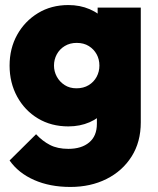

<svg xmlns="http://www.w3.org/2000/svg" viewBox="-20 -519 628 761"><path d="M259 222Q178 222 115.5 194.5Q53 167 18 117L123 13Q148 40 178 55.5Q208 71 251 71Q303 71 333.5 45.5Q364 20 364 -28V-155L392 -261L367 -366V-489H538V-34Q538 44 501.5 101.5Q465 159 402 190.5Q339 222 259 222ZM251 -18Q183 -18 130.5 -49.5Q78 -81 48 -136Q18 -191 18 -259Q18 -327 48 -381Q78 -435 130.5 -467Q183 -499 251 -499Q297 -499 335.5 -482.5Q374 -466 398 -436.5Q422 -407 428 -368V-149Q422 -110 397.5 -80.5Q373 -51 335 -34.5Q297 -18 251 -18ZM283 -169Q311 -169 331.5 -181.5Q352 -194 363 -214.5Q374 -235 374 -259Q374 -284 363 -304Q352 -324 332 -336.5Q312 -349 284 -349Q257 -349 236.5 -336.5Q216 -324 205 -303.5Q194 -283 194 -259Q194 -236 205 -215.5Q216 -195 236 -182Q256 -169 283 -169Z"/></svg>

Font: Outfit Thin ExtraBold
Style: Regular
Weight: 800
Version: Version 1.100;gftools[0.9.27]